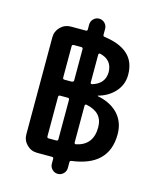

<svg xmlns="http://www.w3.org/2000/svg" viewBox="-131 -926 870 1076"><g transform="rotate(15 304.5 -388.0)"><path d="M253.9 -753.9Q262.7 -753.9 262.7 -762.7V-791Q262.7 -810.5 276.4 -824.2Q290 -837.9 309.1 -837.9Q328.1 -837.9 341.8 -824.2Q355.5 -810.5 355.5 -791V-756.8Q355.5 -748 364.3 -747.1Q455.1 -734.4 500 -693.4Q546.9 -651.4 546.9 -575.2Q546.9 -515.6 504.9 -471.7Q468.8 -434.6 415 -419.9Q413.1 -419.9 413.1 -418.5Q413.1 -417 415 -416Q485.4 -402.3 528.3 -360.4Q576.2 -312.5 576.2 -238.3Q576.2 -144.5 521.5 -91.8Q469.7 -41 364.3 -27.3Q355.5 -26.4 355.5 -17.6V15.6Q355.5 35.2 341.8 48.8Q328.1 62.5 309.1 62.5Q290 62.5 276.4 48.8Q262.7 35.2 262.7 15.6V-12.7Q262.7 -21.5 253.9 -21.5H167Q131.8 -21.5 106.9 -46.4Q82 -71.3 82 -106.4V-668.9Q82 -704.1 106.9 -729Q131.8 -753.9 167 -753.9ZM365.2 -353.5Q361.3 -354.5 358.4 -352.1Q355.5 -349.6 355.5 -345.7V-131.8Q355.5 -127.9 358.4 -125.5Q361.3 -123 365.2 -124Q460.9 -144.5 460.9 -248Q460.9 -293 435.5 -319.3Q412.1 -343.8 365.2 -353.5ZM262.7 -354.5Q262.7 -364.3 252.9 -364.3H235.4H209Q199.2 -364.3 199.2 -354.5V-126Q199.2 -116.2 209 -116.2H252.9Q262.7 -116.2 262.7 -126ZM365.2 -649.4Q361.3 -650.4 358.4 -647.9Q355.5 -645.5 355.5 -641.6V-479.5Q355.5 -475.6 358.4 -473.6Q361.3 -471.7 365.2 -472.7Q436.5 -494.1 437.5 -561.5Q436.5 -632.8 365.2 -649.4ZM262.7 -648.4Q262.7 -658.2 252.9 -658.2H209Q199.2 -658.2 199.2 -648.4V-466.8Q199.2 -457 209 -457H235.4Q241.2 -457 252 -457Q252.9 -458 252.9 -458Q262.7 -458 262.7 -467.8Z"/></g></svg>

Font: Gen Jyuu GothicX Medium
Style: Regular
Weight: 500
Designer: Ryoko NISHIZUKA (kana &amp; ideographs); Paul D. Hunt (Latin, Greek &amp; Cyrillic); Wenlong ZHANG (bopomofo); Sandoll C
Version: Version 1.058.20140828